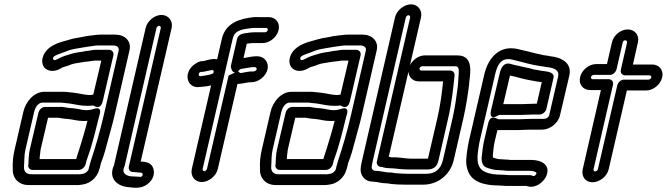

<svg xmlns="http://www.w3.org/2000/svg" viewBox="-20 -790 3081 887"><path d="M111 -29C111 -29 107 -22 115 -12C119 -7 125 -5 131 -5H344C359 -5 372 -19 375 -30C380 -53 390 -75 398 -102C412 -148 426 -203 438 -253L441 -263C441 -263 454 -302 411 -286C402 -283 392 -281 378 -281C359 -281 342 -288 315 -290C304 -291 299 -291 294 -292L275 -295C265 -297 262 -296 257 -296H188C173 -296 161 -282 158 -271L118 -101C112 -76 112 -43 111 -29ZM168 -101 202 -246H246C252 -246 253 -246 256 -245L275 -242C285 -241 290 -241 297 -240C318 -238 337 -231 366 -231C372 -231 377 -231 384 -232C374 -191 360 -144 348 -106C343 -90 337 -74 332 -55H163C164 -66 164 -77 166 -85C167 -91 166 -93 168 -101ZM389 -7C387 0 374 11 367 12C361 13 355 14 351 15H125C100 15 89 1 91 -22C93 -47 91 -72 98 -101L138 -274C145 -303 163 -316 175 -316H261C266 -316 271 -315 280 -314L300 -312C323 -309 350 -301 382 -301C408 -301 410 -304 413 -302C413 -302 444 -277 455 -324L504 -535C507 -550 495 -560 484 -560H427C411 -560 400 -557 392 -556L374 -554C373 -554 372 -553 371 -553C352 -549 328 -548 302 -539C291 -535 270 -531 248 -518C236 -512 232 -512 231 -512C227 -513 223 -518 226 -525C232 -536 263 -543 300 -558C315 -563 336 -566 359 -570C372 -572 393 -576 412 -578C419 -579 427 -580 432 -580H502C524 -580 531 -568 528 -556L458 -252C442 -183 421 -111 400 -48C397 -38 395 -32 394 -27C392 -19 390 -13 389 -7ZM394 -351C372 -351 347 -359 318 -362L298 -364C291 -365 281 -366 272 -366H186C134 -366 98 -317 88 -274L48 -101C40 -68 38 -41 39 -13C36 29 62 65 113 65H341C349 65 355 63 364 62C396 57 428 31 438 -5C441 -13 443 -21 444 -27C445 -32 446 -36 448 -41C461 -74 468 -101 478 -139C486 -171 500 -216 508 -252L578 -556C589 -602 555 -630 513 -630H443C434 -630 427 -629 418 -628C402 -626 378 -624 359 -619C340 -616 315 -612 291 -604C274 -598 205 -588 181 -535C166 -500 180 -471 208 -464C234 -458 257 -471 266 -477C272 -481 288 -483 311 -493C325 -498 344 -499 369 -504L387 -506C401 -507 410 -510 416 -510H448L411 -353C405 -352 398 -351 394 -351Z M594 25C559 25 546 7 551 -10C555 -20 555 -21 556 -24L703 -661C704 -665 711 -671 715 -671C719 -671 724 -665 723 -661L575 -20C572 -5 583 5 594 5H600L633 8C641 9 641 21 635 25C632 27 631 27 627 27L616 26H614C605 26 601 25 594 25ZM653 -661 506 -24C506 -22 503 -20 503 -18C483 38 525 69 567 74C600 78 631 82 658 63C693 39 698 2 684 -21C674 -38 657 -42 630 -44L773 -661C780 -693 758 -721 726 -721C694 -721 660 -693 653 -661Z M906 -438C897 -438 896 -448 901 -454C905 -457 907 -458 909 -458H913H918C949 -464 961 -468 964 -466C969 -462 968 -455 964 -451C960 -447 939 -442 906 -438ZM901 -388C925 -391 969 -389 1000 -423C1028 -455 1022 -490 1003 -506C977 -529 937 -511 921 -508H918C899 -508 883 -497 870 -486C825 -443 849 -381 901 -388ZM1080 -461C1080 -461 1036 -442 1036 -441L936 -9C935 -5 928 1 924 1C920 1 915 -5 916 -9L1055 -611C1063 -646 1087 -654 1141 -660C1146 -661 1154 -661 1163 -661H1210C1215 -661 1218 -656 1217 -651C1216 -646 1210 -641 1205 -641H1158C1137 -641 1118 -637 1104 -635C1098 -634 1091 -631 1087 -628C1078 -621 1076 -613 1075 -609L1046 -483C1046 -483 1053 -432 1087 -468C1088 -469 1091 -471 1094 -472C1109 -473 1137 -480 1151 -480H1158C1162 -480 1167 -474 1166 -470C1165 -466 1158 -460 1152 -460H1145C1125 -460 1104 -454 1096 -453C1086 -452 1087 -455 1080 -461ZM1134 -410H1141C1173 -410 1208 -436 1216 -470C1223 -502 1201 -530 1169 -530H1162C1144 -530 1123 -524 1105 -522L1120 -588C1129 -589 1138 -591 1146 -591H1193C1226 -591 1259 -618 1267 -651C1275 -684 1254 -711 1221 -711H1174C1165 -711 1158 -712 1146 -710C1097 -704 1023 -689 1005 -611L866 -9C859 23 880 51 912 51C944 51 979 23 986 -9L1077 -402C1093 -402 1125 -410 1134 -410Z M1253 -29C1253 -29 1249 -22 1257 -12C1261 -7 1267 -5 1273 -5H1486C1501 -5 1514 -19 1517 -30C1522 -53 1532 -75 1540 -102C1554 -148 1568 -203 1580 -253L1583 -263C1583 -263 1596 -302 1553 -286C1544 -283 1534 -281 1520 -281C1501 -281 1484 -288 1457 -290C1446 -291 1441 -291 1436 -292L1417 -295C1407 -297 1404 -296 1399 -296H1330C1315 -296 1303 -282 1300 -271L1260 -101C1254 -76 1254 -43 1253 -29ZM1310 -101 1344 -246H1388C1394 -246 1395 -246 1398 -245L1417 -242C1427 -241 1432 -241 1439 -240C1460 -238 1479 -231 1508 -231C1514 -231 1519 -231 1526 -232C1516 -191 1502 -144 1490 -106C1485 -90 1479 -74 1474 -55H1305C1306 -66 1306 -77 1308 -85C1309 -91 1308 -93 1310 -101ZM1531 -7C1529 0 1516 11 1509 12C1503 13 1497 14 1493 15H1267C1242 15 1231 1 1233 -22C1235 -47 1233 -72 1240 -101L1280 -274C1287 -303 1305 -316 1317 -316H1403C1408 -316 1413 -315 1422 -314L1442 -312C1465 -309 1492 -301 1524 -301C1550 -301 1552 -304 1555 -302C1555 -302 1586 -277 1597 -324L1646 -535C1649 -550 1637 -560 1626 -560H1569C1553 -560 1542 -557 1534 -556L1516 -554C1515 -554 1514 -553 1513 -553C1494 -549 1470 -548 1444 -539C1433 -535 1412 -531 1390 -518C1378 -512 1374 -512 1373 -512C1369 -513 1365 -518 1368 -525C1374 -536 1405 -543 1442 -558C1457 -563 1478 -566 1501 -570C1514 -572 1535 -576 1554 -578C1561 -579 1569 -580 1574 -580H1644C1666 -580 1673 -568 1670 -556L1600 -252C1584 -183 1563 -111 1542 -48C1539 -38 1537 -32 1536 -27C1534 -19 1532 -13 1531 -7ZM1536 -351C1514 -351 1489 -359 1460 -362L1440 -364C1433 -365 1423 -366 1414 -366H1328C1276 -366 1240 -317 1230 -274L1190 -101C1182 -68 1180 -41 1181 -13C1178 29 1204 65 1255 65H1483C1491 65 1497 63 1506 62C1538 57 1570 31 1580 -5C1583 -13 1585 -21 1586 -27C1587 -32 1588 -36 1590 -41C1603 -74 1610 -101 1620 -139C1628 -171 1642 -216 1650 -252L1720 -556C1731 -602 1697 -630 1655 -630H1585C1576 -630 1569 -629 1560 -628C1544 -626 1520 -624 1501 -619C1482 -616 1457 -612 1433 -604C1416 -598 1347 -588 1323 -535C1308 -500 1322 -471 1350 -464C1376 -458 1399 -471 1408 -477C1414 -481 1430 -483 1453 -493C1467 -498 1486 -499 1511 -504L1529 -506C1543 -507 1552 -510 1558 -510H1590L1553 -353C1547 -352 1540 -351 1536 -351Z M1712 -1C1705 -1 1697 -10 1697 -16C1697 -20 1699 -31 1702 -46L1855 -710C1856 -714 1863 -720 1867 -720C1871 -720 1876 -714 1875 -710L1721 -44C1718 -29 1729 -19 1740 -19C1747 -19 1758 -13 1778 -13C1802 -13 1830 -7 1867 -7H1953C1982 -7 1999 -19 2006 -50L2051 -246C2067 -315 2074 -383 2080 -442C2081 -454 2072 -464 2060 -464H1926C1921 -464 1917 -469 1918 -474C1919 -479 1926 -484 1931 -484H2083C2108 -484 2098 -453 2095 -391C2088 -341 2083 -297 2071 -245L2026 -50C2016 -8 1990 13 1948 13H1862C1845 13 1824 11 1807 10L1794 8C1785 6 1774 7 1774 7C1762 6 1732 -1 1712 -1ZM1711 50C1724 50 1741 57 1766 57H1769L1788 60C1805 62 1829 63 1850 63H1936C2004 63 2061 16 2076 -50L2121 -245C2133 -299 2141 -349 2147 -398V-400C2148 -432 2177 -534 2094 -534H1942C1914 -534 1887 -514 1874 -489L1925 -710C1932 -742 1911 -770 1879 -770C1847 -770 1812 -742 1805 -710L1652 -46C1648 -29 1646 -16 1646 -4C1647 22 1666 49 1701 49C1705 49 1707 50 1711 50ZM1867 -459C1868 -434 1887 -414 1915 -414H2027C2022 -362 2014 -303 2001 -246L1957 -57H1878C1851 -57 1823 -65 1789 -63C1787 -63 1783 -64 1776 -66ZM2054 -439Z M2288 -449 2248 -278C2248 -278 2236 -230 2282 -257C2285 -259 2286 -259 2288 -259H2382C2398 -259 2433 -261 2444 -261H2473C2488 -261 2501 -275 2504 -286L2537 -430C2543 -454 2514 -459 2497 -461L2482 -463C2468 -466 2459 -467 2446 -469C2432 -474 2418 -477 2405 -479C2390 -483 2370 -487 2356 -490L2338 -495C2307 -503 2294 -477 2288 -449ZM2393 -309H2305L2336 -441C2363 -436 2399 -424 2425 -420C2439 -418 2449 -415 2463 -413L2480 -411H2483L2460 -311H2456C2441 -311 2407 -309 2393 -309ZM2324 -1H2426C2432 -1 2438 0 2444 1C2461 5 2459 11 2457 15C2452 22 2447 24 2443 23C2440 22 2437 19 2422 19H2330C2322 19 2312 17 2299 17C2234 17 2200 2 2190 -30C2184 -50 2185 -73 2191 -110C2193 -121 2194 -131 2197 -142L2268 -449C2279 -496 2297 -517 2328 -517C2340 -517 2348 -514 2365 -510C2403 -501 2433 -491 2474 -485L2489 -483L2505 -480H2507C2547 -476 2563 -462 2559 -439L2517 -257C2515 -248 2503 -241 2494 -241H2440C2425 -241 2391 -239 2377 -239H2283C2278 -239 2246 -267 2235 -219L2217 -143C2211 -115 2208 -92 2206 -70C2202 -47 2209 -23 2225 -17C2241 -11 2260 -4 2286 -4C2295 -3 2299 -3 2304 -3C2309 -3 2317 -1 2324 -1ZM2299 -54C2283 -54 2272 -57 2258 -62C2257 -65 2257 -71 2257 -72V-75C2259 -98 2261 -118 2267 -143L2278 -189H2366C2382 -189 2417 -191 2428 -191H2481C2516 -189 2558 -218 2567 -257L2610 -440C2625 -504 2566 -526 2523 -530L2508 -533H2507L2492 -535C2482 -537 2473 -540 2456 -543C2433 -549 2409 -555 2386 -560C2373 -563 2362 -567 2340 -567C2269 -567 2231 -504 2218 -449L2147 -142C2144 -129 2142 -117 2140 -106C2135 -70 2129 -38 2140 -6C2157 52 2219 67 2288 67C2295 67 2304 69 2318 69H2410C2412 69 2409 68 2419 71C2454 80 2487 54 2501 29C2524 -16 2495 -39 2471 -46C2461 -49 2449 -51 2438 -51H2338C2333 -52 2323 -53 2315 -53C2308 -53 2305 -54 2299 -54Z M2857 -594C2858 -600 2864 -604 2868 -604C2874 -604 2878 -598 2877 -594L2848 -467C2845 -452 2856 -442 2867 -442H2981C2986 -442 2990 -437 2989 -432C2988 -427 2981 -422 2976 -422H2862C2847 -422 2835 -408 2832 -397L2742 -8C2741 -4 2735 2 2729 2C2725 2 2721 -2 2722 -8L2812 -399C2815 -414 2804 -424 2793 -424H2718C2713 -424 2709 -429 2710 -434C2711 -439 2718 -444 2723 -444H2798C2813 -444 2825 -458 2828 -469ZM2807 -594 2784 -494H2734C2701 -494 2668 -467 2660 -434C2652 -401 2673 -374 2706 -374H2756L2672 -8C2665 24 2683 52 2717 52C2749 52 2784 26 2792 -8L2876 -372H2965C2998 -372 3031 -399 3039 -432C3047 -465 3026 -492 2993 -492H2904L2927 -594C2935 -628 2912 -654 2880 -654C2846 -654 2814 -626 2807 -594Z"/></svg>

Font: Electronic
Style: OutlineIt
Weight: 700
Version: Version 1.011